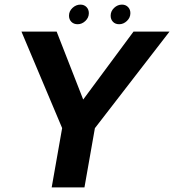

<svg xmlns="http://www.w3.org/2000/svg" viewBox="-20 -812 754 832"><path d="M252 -250.5H386.5L714.5 -675H558.5L333 -370.5H344.5L225.5 -675H73ZM204 0H346L404.5 -332H262.5ZM316.5 -707Q335 -707 350 -721.2Q365 -735.5 365 -755Q365 -771 354.8 -781.5Q344.5 -792 328.5 -792Q309.5 -792 294.2 -777.8Q279 -763.5 279 -744Q279 -728 289.2 -717.5Q299.5 -707 316.5 -707ZM496.5 -707Q515 -707 530 -721.2Q545 -735.5 545 -755Q545 -771 534.8 -781.5Q524.5 -792 508.5 -792Q489.5 -792 474.5 -777.8Q459.5 -763.5 459.5 -744Q459.5 -728 469.5 -717.5Q479.5 -707 496.5 -707Z"/></svg>

Font: Anybody UltraCondensed Thin SemiBold
Style: Italic
Weight: 600
Italic angle: -10°
Version: Version 1.111